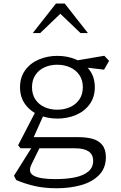

<svg xmlns="http://www.w3.org/2000/svg" viewBox="-20 -818 660 1050"><path d="M68.5 166.5 56.5 143 158.5 -19.5H201.5L152 81.5Q131 124.5 165 143Q199 161.5 281 161.5Q344.5 161.5 390.8 151.8Q437 142 463.2 119.8Q489.5 97.5 489.5 61.5Q489.5 27 464.5 10Q439.5 -7 391 -7H92.5L79 -23.5L179 -216.5L221.5 -196L158 -53.5L149 -68H405.5Q452.5 -68 486 -58.8Q519.5 -49.5 539.2 -25.2Q559 -1 559 42Q559 101.5 521.5 139.5Q484 177.5 423.2 194.5Q362.5 211.5 291 211.5Q221.5 211.5 168.2 199Q115 186.5 68.5 166.5ZM89.5 -341Q89.5 -395.5 117.8 -434.2Q146 -473 192.8 -492.8Q239.5 -512.5 294 -512.5Q348.5 -512.5 395.2 -492.8Q442 -473 470.2 -434.2Q498.5 -395.5 498.5 -341Q498.5 -286.5 470.2 -247.8Q442 -209 395.2 -189.2Q348.5 -169.5 294 -169.5Q239.5 -169.5 192.8 -189.2Q146 -209 117.8 -247.8Q89.5 -286.5 89.5 -341ZM433 -341Q433 -380 414 -407.8Q395 -435.5 363 -449.8Q331 -464 293 -464Q255 -464 223.5 -449.8Q192 -435.5 173.5 -407.8Q155 -380 155 -341Q155 -302 173.5 -274.2Q192 -246.5 223.5 -232.2Q255 -218 293 -218Q331 -218 363 -232.2Q395 -246.5 414 -274.2Q433 -302 433 -341ZM420 -452.5 382 -484.5 550.5 -513 576.5 -485 549 -437ZM286 -798.5H334L461 -637H420.5L296 -756H324L199.5 -637H159Z"/></svg>

Font: Monaspace Xenon Var
Style: Regular
Weight: 400
Designer: Riley Cran and the Lettermatic Team
Version: Version 1.000 (Monaspace Xenon Var)